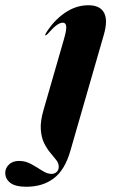

<svg xmlns="http://www.w3.org/2000/svg" viewBox="-146 -473 434 732"><path d="M250 -341 122 103Q101 175.5 58.8 207.2Q16.5 239 -45.5 239Q-87.5 239 -106.8 224Q-126 209 -126 186Q-126 168 -111.8 154.2Q-97.5 140.5 -73.5 140.5Q-48.5 140.5 -26.2 153Q-4 165.5 15 177.8Q34 190 50.5 190Q61.5 190 69.8 182.8Q78 175.5 78 162.5Q78 149 68.2 136.8Q58.5 124.5 45.5 109Q32.5 93.5 22 72.2Q11.5 51 9.5 19.8Q7.5 -11.5 20.5 -55.5L97.5 -322.5Q108 -358.5 106.5 -372.5Q105 -386.5 93.5 -386.5Q83.5 -386.5 70.5 -377.5Q57.5 -368.5 35.5 -343.5Q30 -338 27.5 -338Q24.5 -338.5 28.5 -345.5Q57.5 -393.5 100.2 -423.2Q143 -453 191 -453Q235 -453 250.5 -424.8Q266 -396.5 250 -341Z"/></svg>

Font: Fraunces 144pt
Style: Bold Italic
Weight: 700
Italic angle: -16°
Version: Version 1.000;[b76b70a41]